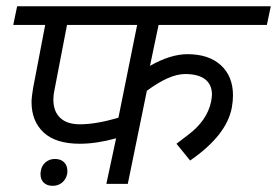

<svg xmlns="http://www.w3.org/2000/svg" viewBox="-20 -590 889 616"><path d="M581.2 -416.2Q650 -416.2 688.8 -380.6Q727.5 -345 727.5 -283.8Q727.5 -266.2 723.8 -245Q707.5 -156.2 590 -75L546.2 -128.8Q553.8 -135 583.8 -157.5Q613.8 -180 632.5 -206.9Q651.2 -233.8 657.5 -265Q660 -280 660 -286.2Q660 -318.8 638.1 -335.6Q616.2 -352.5 573.8 -352.5Q523.8 -352.5 451.2 -298.8L390 0H321.2L352.5 -146.2Q288.8 -128.8 236.2 -128.8Q158.8 -128.8 120 -165Q81.2 -201.2 81.2 -262.5Q81.2 -277.5 86.2 -307.5L125 -510H22.5L35 -570H848.8L836.2 -510H488.8L461.2 -378.8Q527.5 -416.2 581.2 -416.2ZM155 -302.5Q151.2 -286.2 151.2 -271.2Q151.2 -232.5 173.1 -211.9Q195 -191.2 236.2 -191.2Q288.8 -191.2 360 -212.5L420 -510H195ZM110 -31.2Q110 -38.8 111.2 -42.5Q113.8 -58.8 126.2 -69.4Q138.8 -80 156.2 -80Q175 -80 185.6 -69.4Q196.2 -58.8 196.2 -41.2Q196.2 -33.8 195 -30Q191.2 -13.8 178.8 -3.8Q166.2 6.2 148.8 6.2Q131.2 6.2 120.6 -3.8Q110 -13.8 110 -31.2Z"/></svg>

Font: Cambay
Style: Italic
Weight: 400
Italic angle: -11°
Designer: Pooja Saxena
Foundry: Pooja Saxena
Version: Version 1.019;PS 001.019;hotconv 1.0.70;makeotf.lib2.5.58329